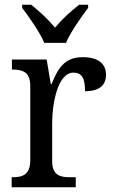

<svg xmlns="http://www.w3.org/2000/svg" viewBox="-20 -786 479 806"><path d="M166 -606H257C276 -651 321 -715 350 -753V-766H312C277 -739 239 -704 211 -670C183 -704 145 -739 111 -766H73V-753C102 -715 147 -651 166 -606ZM29 0H298V-42H273C233 -42 199 -50 199 -109V-270C199 -353 223 -481 288 -481C324 -481 337 -458 337 -403C400 -403 425 -431 425 -472C425 -518 393 -546 327 -546C248 -546 222 -495 197 -434H193L176 -536H30V-494H33C73 -494 107 -485 107 -426V-114C107 -51 74 -42 32 -42H29Z"/></svg>

Font: Noto Serif Lao SemiCondensed
Style: Regular
Weight: 400
Width: 4
Designer: Monotype Design Team
Foundry: Monotype Imaging Inc.
Version: Version 2.003